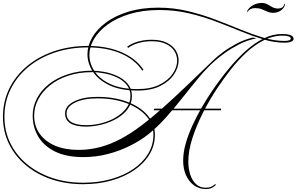

<svg xmlns="http://www.w3.org/2000/svg" viewBox="-70 -1013 2014 1304"><path d="M1328 271Q1283 271 1248 246Q1213 221 1193.5 177.5Q1174 134 1174 78Q1174 22 1191.5 -39Q1209 -100 1237 -161Q1265 -222 1297.5 -278.5Q1330 -335 1361.5 -382Q1393 -429 1417 -461Q1454 -512 1501.5 -567.5Q1549 -623 1604 -672Q1659 -721 1720 -751.5Q1781 -782 1845 -782Q1884 -782 1904 -774Q1924 -766 1924 -749Q1924 -737 1907.5 -730Q1891 -723 1864 -723Q1793 -723 1718.5 -745.5Q1644 -768 1563.5 -801Q1483 -834 1396 -867Q1309 -900 1213.5 -922.5Q1118 -945 1013 -945Q901 -945 812.5 -918.5Q724 -892 662.5 -847.5Q601 -803 569 -749Q537 -695 537 -640Q537 -581 573 -527.5Q609 -474 682 -441Q755 -408 865 -408Q953 -408 1012.5 -437.5Q1072 -467 1102.5 -511.5Q1133 -556 1133 -601Q1133 -636 1114.5 -666Q1096 -696 1057.5 -714.5Q1019 -733 960 -733Q912 -733 870.5 -721Q829 -709 801 -688L793 -695Q823 -718 867 -730.5Q911 -743 960 -743Q1022 -743 1062.5 -723Q1103 -703 1123 -671.5Q1143 -640 1143 -603Q1143 -555 1111.5 -507.5Q1080 -460 1018 -429Q956 -398 864 -398Q750 -398 674.5 -433.5Q599 -469 561.5 -525.5Q524 -582 524 -645Q524 -702 556 -758Q588 -814 650 -860Q712 -906 801.5 -933.5Q891 -961 1005 -961Q1109 -961 1204.5 -938Q1300 -915 1388.5 -881.5Q1477 -848 1558.5 -814.5Q1640 -781 1715.5 -758Q1791 -735 1861 -735Q1885 -735 1895 -739.5Q1905 -744 1905 -752Q1905 -760 1891 -765.5Q1877 -771 1852 -771Q1783 -771 1719.5 -738.5Q1656 -706 1600 -653.5Q1544 -601 1495 -538Q1446 -475 1405 -413Q1353 -335 1308.5 -247.5Q1264 -160 1236.5 -74.5Q1209 11 1209 85Q1209 132 1222 172.5Q1235 213 1261.5 237.5Q1288 262 1328 262Q1349 262 1364.5 255Q1380 248 1393 236L1395 244Q1382 257 1366 264Q1350 271 1328 271ZM495 238Q377 238 277.5 204Q178 170 104.5 108Q31 46 -9.5 -37.5Q-50 -121 -50 -220Q-50 -323 -7 -411Q36 -499 114 -564Q192 -629 297.5 -665Q403 -701 527 -701Q655 -701 753.5 -659Q852 -617 904 -540L897 -533Q846 -609 750.5 -650Q655 -691 527 -691Q405 -691 301.5 -656Q198 -621 121.5 -557.5Q45 -494 2.5 -408Q-40 -322 -40 -220Q-40 -123 0 -41Q40 41 112 101Q184 161 281.5 194.5Q379 228 495 228Q597 228 684 203.5Q771 179 835.5 135Q900 91 936 31.5Q972 -28 972 -98Q972 -170 923 -225.5Q874 -281 788 -313Q702 -345 592 -345Q498 -345 440 -316.5Q382 -288 382 -243Q382 -163 516 -163Q571 -163 624.5 -177.5Q678 -192 721 -218.5Q764 -245 790 -281Q816 -317 816 -362Q816 -406 790.5 -437Q765 -468 725 -487Q685 -506 640 -514.5Q595 -523 556 -523Q466 -523 393.5 -499Q321 -475 269.5 -433.5Q218 -392 190 -339Q162 -286 162 -228Q162 -157 199.5 -104.5Q237 -52 304.5 -23.5Q372 5 463 5Q539 5 610 -14Q681 -33 749.5 -69.5Q818 -106 889 -159.5Q960 -213 1037 -281.5Q1114 -350 1200.5 -433Q1287 -516 1387 -612Q1406 -630 1444 -658.5Q1482 -687 1534 -715Q1586 -743 1646 -758L1672 -753Q1608 -740 1553 -711.5Q1498 -683 1457 -653Q1416 -623 1393 -603Q1335 -552 1281 -487Q1227 -422 1172.5 -353Q1118 -284 1060.5 -219Q1003 -154 940 -103Q885 -59 814 -23.5Q743 12 662.5 33Q582 54 497 54Q379 54 302.5 15.5Q226 -23 189 -87Q152 -151 152 -228Q152 -288 180 -343Q208 -398 261 -440.5Q314 -483 389 -508Q464 -533 557 -533Q593 -533 639 -524.5Q685 -516 728 -496Q771 -476 798.5 -442.5Q826 -409 826 -360Q826 -313 799 -275Q772 -237 726.5 -210Q681 -183 626.5 -168.5Q572 -154 516 -153Q372 -153 372 -243Q372 -293 433 -324Q494 -355 592 -355Q705 -355 793 -322Q881 -289 931.5 -231Q982 -173 982 -98Q982 -26 945.5 35Q909 96 843 141.5Q777 187 688 212.5Q599 238 495 238ZM973 -264 979 -275H1431V-264ZM1610 -931 1608 -937Q1622 -964 1649.5 -978.5Q1677 -993 1708 -993Q1730 -993 1747 -983Q1764 -973 1781 -964Q1798 -955 1819 -955Q1832 -955 1844.5 -961Q1857 -967 1862 -989L1866 -983Q1861 -959 1838.5 -942.5Q1816 -926 1786 -926Q1763 -926 1745 -934.5Q1727 -943 1707.5 -950.5Q1688 -958 1662 -958Q1627 -958 1610 -931Z"/></svg>

Font: Ballet 24pt
Style: Regular
Weight: 400
Designer: Maximiliano R. Sproviero
Foundry: Omnibus-Type
Version: Version 1.100